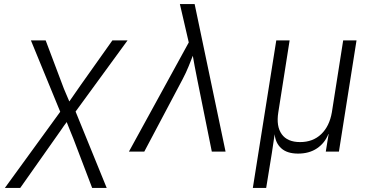

<svg xmlns="http://www.w3.org/2000/svg" viewBox="-20 -750 1840 950"><path d="M4 180 278 -197 133 -550H206L289 -330Q295 -313 305.5 -289Q316 -265 323 -248Q335 -265 351.5 -289Q368 -313 380 -330L536 -550H611L354 -198L508 180H436L343 -64Q337 -80 326.5 -104.5Q316 -129 310 -146Q297 -129 280.5 -104.5Q264 -80 252 -64L80 180Z M618 0 914 -540 870 -730H943L1096 0H1028L956 -357Q949 -391 943 -423.5Q937 -456 934 -474Q927 -456 914 -423.5Q901 -391 883 -357L694 0Z M1231 180 1347 -550H1413L1357 -194Q1346 -125 1374 -86Q1402 -47 1465 -47Q1528 -47 1569 -86Q1610 -125 1622 -194L1678 -550H1744L1657 0H1592L1606 -87H1605Q1587 -42 1548.5 -16Q1510 10 1455 10Q1401 10 1372 -16Q1343 -42 1339 -86L1325 8L1297 180Z"/></svg>

Font: NKDuy Mono ExtraLight
Style: Italic
Weight: 200
Italic angle: -9°
Monospace: yes
Designer: NKDuy
Foundry: NKDuy
Version: Version 2.251; ttfautohint (v1.8.4.7-5d5b)